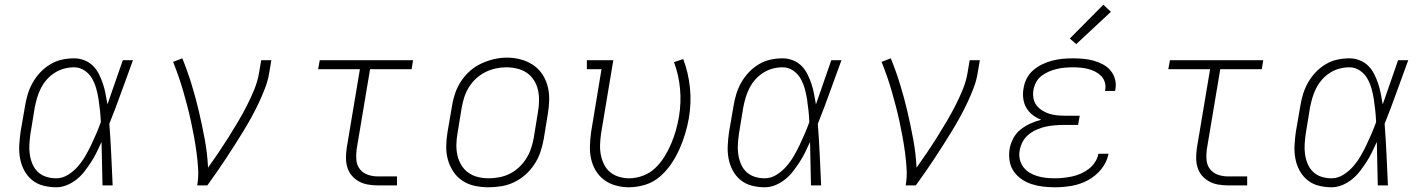

<svg xmlns="http://www.w3.org/2000/svg" viewBox="-20 -785 6040 813"><path d="M218 8Q190 8 163 1Q136 -6 115.5 -23Q95 -40 82.5 -63.5Q70 -87 65 -114Q60 -141 61.5 -169Q63 -197 67 -226L86 -336Q90 -361 97.5 -386Q105 -411 118.5 -435Q132 -459 151 -479Q170 -499 193.5 -513Q217 -527 242.5 -532.5Q268 -538 294 -538Q317 -538 338 -529.5Q359 -521 374 -506Q389 -491 399 -471Q409 -451 416 -430Q423 -409 427 -387Q431 -365 435 -343Q451 -390 467.5 -436.5Q484 -483 500 -530H543Q518 -463 494 -395.5Q470 -328 443 -261Q448 -196 451 -130.5Q454 -65 457 0H414Q413 -46 412 -92Q411 -138 410 -184Q400 -162 389.5 -140.5Q379 -119 366 -99Q353 -79 338 -59.5Q323 -40 304 -25Q285 -10 263 -1Q241 8 218 8ZM218 -30Q244 -30 267.5 -44.5Q291 -59 309 -79.5Q327 -100 340.5 -123Q354 -146 365.5 -170Q377 -194 387.5 -218.5Q398 -243 407 -268Q406 -292 403.5 -316Q401 -340 397.5 -363.5Q394 -387 387.5 -410Q381 -433 369.5 -453Q358 -473 338 -486.5Q318 -500 294 -500Q273 -500 252 -494.5Q231 -489 212 -477Q193 -465 178 -448Q163 -431 153 -411Q143 -391 137 -370.5Q131 -350 127 -329L109 -219Q106 -197 104.5 -175Q103 -153 106 -132Q109 -111 117 -91.5Q125 -72 140 -57.5Q155 -43 175.5 -36.5Q196 -30 218 -30Z M815 0Q821 -34 819 -68.5Q817 -103 812.5 -137Q808 -171 802 -204Q796 -237 789 -269.5Q782 -302 773.5 -334.5Q765 -367 756 -398.5Q747 -430 736 -461.5Q725 -493 713 -523L752 -538Q774 -484 791.5 -427Q809 -370 822.5 -312Q836 -254 847 -195Q858 -136 861 -75Q883 -106 905 -138.5Q927 -171 947.5 -203.5Q968 -236 987.5 -269Q1007 -302 1024.5 -336Q1042 -370 1056.5 -405.5Q1071 -441 1077 -477L1086 -530H1129L1120 -477Q1115 -445 1103 -413.5Q1091 -382 1076.5 -351Q1062 -320 1045.5 -290Q1029 -260 1011 -230.5Q993 -201 974.5 -172Q956 -143 937 -114Q918 -85 898 -56.5Q878 -28 858 0Z M1580 0Q1559 0 1538.5 -3.5Q1518 -7 1500.5 -16.5Q1483 -26 1470 -41Q1457 -56 1451 -75.5Q1445 -95 1445 -116Q1445 -137 1448 -158L1504 -492H1327L1334 -530H1729L1723 -492H1547L1490 -152Q1487 -129 1489 -107Q1491 -85 1504 -68.5Q1517 -52 1537.5 -45Q1558 -38 1580 -38H1661V0Z M2048 8Q2019 8 1990.5 2Q1962 -4 1938.5 -19.5Q1915 -35 1899.5 -58.5Q1884 -82 1876.5 -109Q1869 -136 1869.5 -166Q1870 -196 1875 -226L1894 -336Q1898 -363 1907 -389.5Q1916 -416 1932 -440.5Q1948 -465 1970 -484.5Q1992 -504 2018 -516Q2044 -528 2071.5 -534.5Q2099 -541 2127 -541Q2156 -541 2184.5 -533.5Q2213 -526 2236.5 -510.5Q2260 -495 2275.5 -472Q2291 -449 2298.5 -421.5Q2306 -394 2305.5 -364Q2305 -334 2300 -304L2282 -194Q2277 -167 2268 -140.5Q2259 -114 2243 -89.5Q2227 -65 2205 -45.5Q2183 -26 2157 -13.5Q2131 -1 2103 3.5Q2075 8 2048 8ZM2049 -30Q2072 -30 2095 -34.5Q2118 -39 2139 -49.5Q2160 -60 2178 -77Q2196 -94 2208.5 -114Q2221 -134 2228.5 -156Q2236 -178 2240 -201L2258 -311Q2262 -334 2262.5 -358Q2263 -382 2258 -404Q2253 -426 2241 -445Q2229 -464 2211 -476.5Q2193 -489 2170 -494.5Q2147 -500 2123 -500Q2101 -500 2078.5 -495Q2056 -490 2035 -479.5Q2014 -469 1996 -452.5Q1978 -436 1965.5 -415.5Q1953 -395 1946 -373.5Q1939 -352 1935 -329L1917 -219Q1913 -196 1912.5 -172.5Q1912 -149 1917 -127Q1922 -105 1933.5 -86Q1945 -67 1963 -54Q1981 -41 2003.5 -35.5Q2026 -30 2049 -30Z M2643 8Q2615 8 2587.5 0.5Q2560 -7 2538.5 -23Q2517 -39 2503 -62Q2489 -85 2483 -112Q2477 -139 2478 -168Q2479 -197 2483 -226L2527 -492H2465V-530H2577L2525 -219Q2522 -197 2521 -174Q2520 -151 2524 -130Q2528 -109 2537.5 -89.5Q2547 -70 2563 -56.5Q2579 -43 2600.5 -36.5Q2622 -30 2644 -30Q2673 -30 2702.5 -41Q2732 -52 2754.5 -73.5Q2777 -95 2793.5 -121.5Q2810 -148 2822 -176.5Q2834 -205 2842 -233.5Q2850 -262 2855 -291Q2865 -351 2859.5 -409.5Q2854 -468 2834 -522L2873 -535Q2895 -477 2901.5 -413.5Q2908 -350 2897 -285Q2891 -251 2881 -218Q2871 -185 2856.5 -152.5Q2842 -120 2821.5 -90Q2801 -60 2773.5 -36.5Q2746 -13 2711.5 -2.5Q2677 8 2643 8Z M3218 8Q3190 8 3163 1Q3136 -6 3115.5 -23Q3095 -40 3082.5 -63.5Q3070 -87 3065 -114Q3060 -141 3061.5 -169Q3063 -197 3067 -226L3086 -336Q3090 -361 3097.5 -386Q3105 -411 3118.5 -435Q3132 -459 3151 -479Q3170 -499 3193.5 -513Q3217 -527 3242.5 -532.5Q3268 -538 3294 -538Q3317 -538 3338 -529.5Q3359 -521 3374 -506Q3389 -491 3399 -471Q3409 -451 3416 -430Q3423 -409 3427 -387Q3431 -365 3435 -343Q3451 -390 3467.5 -436.5Q3484 -483 3500 -530H3543Q3518 -463 3494 -395.5Q3470 -328 3443 -261Q3448 -196 3451 -130.5Q3454 -65 3457 0H3414Q3413 -46 3412 -92Q3411 -138 3410 -184Q3400 -162 3389.5 -140.5Q3379 -119 3366 -99Q3353 -79 3338 -59.5Q3323 -40 3304 -25Q3285 -10 3263 -1Q3241 8 3218 8ZM3218 -30Q3244 -30 3267.5 -44.5Q3291 -59 3309 -79.5Q3327 -100 3340.5 -123Q3354 -146 3365.5 -170Q3377 -194 3387.5 -218.5Q3398 -243 3407 -268Q3406 -292 3403.5 -316Q3401 -340 3397.5 -363.5Q3394 -387 3387.5 -410Q3381 -433 3369.5 -453Q3358 -473 3338 -486.5Q3318 -500 3294 -500Q3273 -500 3252 -494.5Q3231 -489 3212 -477Q3193 -465 3178 -448Q3163 -431 3153 -411Q3143 -391 3137 -370.5Q3131 -350 3127 -329L3109 -219Q3106 -197 3104.5 -175Q3103 -153 3106 -132Q3109 -111 3117 -91.5Q3125 -72 3140 -57.5Q3155 -43 3175.5 -36.5Q3196 -30 3218 -30Z M3815 0Q3821 -34 3819 -68.5Q3817 -103 3812.5 -137Q3808 -171 3802 -204Q3796 -237 3789 -269.5Q3782 -302 3773.5 -334.5Q3765 -367 3756 -398.5Q3747 -430 3736 -461.5Q3725 -493 3713 -523L3752 -538Q3774 -484 3791.5 -427Q3809 -370 3822.5 -312Q3836 -254 3847 -195Q3858 -136 3861 -75Q3883 -106 3905 -138.5Q3927 -171 3947.5 -203.5Q3968 -236 3987.5 -269Q4007 -302 4024.5 -336Q4042 -370 4056.5 -405.5Q4071 -441 4077 -477L4086 -530H4129L4120 -477Q4115 -445 4103 -413.5Q4091 -382 4076.5 -351Q4062 -320 4045.5 -290Q4029 -260 4011 -230.5Q3993 -201 3974.5 -172Q3956 -143 3937 -114Q3918 -85 3898 -56.5Q3878 -28 3858 0Z M4447 8Q4421 8 4396 5Q4371 2 4348 -5.5Q4325 -13 4305.5 -26.5Q4286 -40 4272.5 -59.5Q4259 -79 4255 -104Q4251 -129 4255 -154Q4259 -177 4270.5 -199Q4282 -221 4301.5 -236.5Q4321 -252 4343.5 -262Q4366 -272 4389 -278Q4370 -285 4353.5 -297.5Q4337 -310 4326.5 -327.5Q4316 -345 4313 -367Q4310 -389 4314 -410Q4317 -432 4327.5 -452.5Q4338 -473 4355.5 -488Q4373 -503 4394 -513Q4415 -523 4436.5 -528.5Q4458 -534 4479.5 -536Q4501 -538 4523 -538Q4545 -538 4567 -536Q4589 -534 4609.5 -528.5Q4630 -523 4649 -513Q4668 -503 4681.5 -487.5Q4695 -472 4701 -451Q4707 -430 4703 -408Q4703 -406 4702.5 -404Q4702 -402 4702 -400H4659Q4660 -402 4660 -403.5Q4660 -405 4660 -406Q4663 -422 4658 -437.5Q4653 -453 4642 -464Q4631 -475 4617 -482Q4603 -489 4587.5 -493Q4572 -497 4555.5 -498.5Q4539 -500 4523 -500Q4506 -500 4489 -498.5Q4472 -497 4455 -493Q4438 -489 4421.5 -482Q4405 -475 4390.5 -464Q4376 -453 4367.5 -437Q4359 -421 4356 -404Q4353 -387 4356 -369.5Q4359 -352 4369 -339Q4379 -326 4393.5 -317Q4408 -308 4424 -303Q4440 -298 4457.5 -296.5Q4475 -295 4493 -295H4552L4545 -256H4486Q4467 -256 4448 -254.5Q4429 -253 4409.5 -249Q4390 -245 4371.5 -237Q4353 -229 4337 -216.5Q4321 -204 4311 -186Q4301 -168 4298 -149Q4294 -130 4298 -111.5Q4302 -93 4312.5 -78.5Q4323 -64 4338.5 -54.5Q4354 -45 4372 -39.5Q4390 -34 4409 -32Q4428 -30 4447 -30Q4465 -30 4483.5 -32Q4502 -34 4520.5 -38Q4539 -42 4557 -50Q4575 -58 4590.5 -70Q4606 -82 4617 -99Q4628 -116 4631 -134H4674Q4667 -98 4643 -68.5Q4619 -39 4586 -21.5Q4553 -4 4517.5 2Q4482 8 4447 8ZM4537 -598 4510 -622 4652 -765 4684 -735Z M5180 0Q5159 0 5138.5 -3.5Q5118 -7 5100.5 -16.5Q5083 -26 5070 -41Q5057 -56 5051 -75.5Q5045 -95 5045 -116Q5045 -137 5048 -158L5104 -492H4927L4934 -530H5329L5323 -492H5147L5090 -152Q5087 -129 5089 -107Q5091 -85 5104 -68.5Q5117 -52 5137.5 -45Q5158 -38 5180 -38H5261V0Z M5618 8Q5590 8 5563 1Q5536 -6 5515.5 -23Q5495 -40 5482.5 -63.5Q5470 -87 5465 -114Q5460 -141 5461.5 -169Q5463 -197 5467 -226L5486 -336Q5490 -361 5497.5 -386Q5505 -411 5518.5 -435Q5532 -459 5551 -479Q5570 -499 5593.5 -513Q5617 -527 5642.5 -532.5Q5668 -538 5694 -538Q5717 -538 5738 -529.5Q5759 -521 5774 -506Q5789 -491 5799 -471Q5809 -451 5816 -430Q5823 -409 5827 -387Q5831 -365 5835 -343Q5851 -390 5867.5 -436.5Q5884 -483 5900 -530H5943Q5918 -463 5894 -395.5Q5870 -328 5843 -261Q5848 -196 5851 -130.5Q5854 -65 5857 0H5814Q5813 -46 5812 -92Q5811 -138 5810 -184Q5800 -162 5789.5 -140.5Q5779 -119 5766 -99Q5753 -79 5738 -59.5Q5723 -40 5704 -25Q5685 -10 5663 -1Q5641 8 5618 8ZM5618 -30Q5644 -30 5667.5 -44.5Q5691 -59 5709 -79.5Q5727 -100 5740.5 -123Q5754 -146 5765.5 -170Q5777 -194 5787.5 -218.5Q5798 -243 5807 -268Q5806 -292 5803.5 -316Q5801 -340 5797.5 -363.5Q5794 -387 5787.5 -410Q5781 -433 5769.5 -453Q5758 -473 5738 -486.5Q5718 -500 5694 -500Q5673 -500 5652 -494.5Q5631 -489 5612 -477Q5593 -465 5578 -448Q5563 -431 5553 -411Q5543 -391 5537 -370.5Q5531 -350 5527 -329L5509 -219Q5506 -197 5504.5 -175Q5503 -153 5506 -132Q5509 -111 5517 -91.5Q5525 -72 5540 -57.5Q5555 -43 5575.5 -36.5Q5596 -30 5618 -30Z"/></svg>

Font: Iosevka Slab XLtExObl
Style: Regular
Weight: 200
Width: 7
Italic angle: -9°
Monospace: yes
Designer: Belleve Invis
Foundry: Belleve Invis
Version: Version 11.1.1; ttfautohint (v1.8.3)